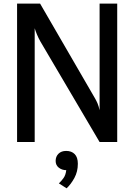

<svg xmlns="http://www.w3.org/2000/svg" viewBox="-20 -790 747 1068"><path d="M75 0V-770H203L509 -242Q516.5 -229 522.8 -214.2Q529 -199.5 534 -177V-770H632V0H534L204.5 -559.5Q194 -578 185.8 -597.8Q177.5 -617.5 173 -633V0ZM350.5 257.5 307.5 230Q321.5 217 333.5 200.2Q345.5 183.5 348.5 156.5Q325 156.5 307.2 142.8Q289.5 129 289.5 105Q289.5 81 305.2 65.2Q321 49.5 348 49.5Q378 49.5 395.5 67.2Q413 85 413 121Q413 164.5 394 199.5Q375 234.5 350.5 257.5Z"/></svg>

Font: Junction Medium
Style: Regular
Weight: 500
Designer: Caroline Hadilaksono
Foundry: Caroline Hadilaksono, Tyler Finck, The League of Moveable Type
Version: Version 2.000; ttfautohint (v1.8.3)